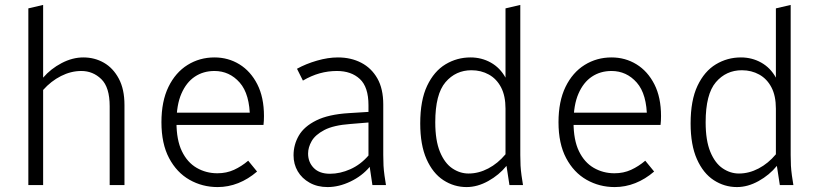

<svg xmlns="http://www.w3.org/2000/svg" viewBox="-20 -751 3323 779"><path d="M95 0V-717L155 -731V-436Q186 -472 230 -495Q274 -518 318 -518Q364 -518 401.5 -496.5Q439 -475 462 -432Q485 -389 485 -325V0H425V-320Q425 -397 391 -430Q357 -463 310 -463Q268 -463 227.5 -442.5Q187 -422 155 -386V0Z M635 -255Q635 -340 663.5 -398.5Q692 -457 741 -487.5Q790 -518 850 -518Q906 -518 951.5 -490Q997 -462 1024 -409Q1051 -356 1051 -280Q1051 -270 1050.5 -261Q1050 -252 1049 -244H679V-294H1007L994 -270Q994 -369 952.5 -416Q911 -463 850 -463Q805 -463 770.5 -440Q736 -417 716 -371Q696 -325 696 -255Q696 -183 718 -137.5Q740 -92 778 -70Q816 -48 862 -48Q899 -48 929.5 -62Q960 -76 987 -99L1023 -55Q987 -24 946.5 -8Q906 8 863 8Q801 8 749 -21.5Q697 -51 666 -109.5Q635 -168 635 -255Z M1171 -121Q1171 -164 1192.5 -201Q1214 -238 1263.5 -262.5Q1313 -287 1395 -292L1475 -297V-324Q1475 -398 1440 -430.5Q1405 -463 1347 -463Q1311 -463 1277 -453.5Q1243 -444 1209 -424L1185 -472Q1221 -492 1266 -505Q1311 -518 1351 -518Q1404 -518 1445.5 -496.5Q1487 -475 1511 -433Q1535 -391 1535 -327V-122Q1535 -97 1536 -79Q1537 -61 1540 -39L1546 0H1491L1480 -74Q1449 -37 1402 -14.5Q1355 8 1309 8Q1268 8 1236.5 -9.5Q1205 -27 1188 -56Q1171 -85 1171 -121ZM1230 -128Q1230 -93 1253 -69.5Q1276 -46 1319 -46Q1360 -46 1401.5 -64.5Q1443 -83 1475 -120V-254L1402 -248Q1333 -243 1296 -223.5Q1259 -204 1244.5 -178.5Q1230 -153 1230 -128Z M1685 -250Q1685 -344 1713 -403Q1741 -462 1787.5 -490Q1834 -518 1889 -518Q1934 -518 1971.5 -497Q2009 -476 2031 -436V-717L2091 -731V-122Q2091 -97 2092 -79Q2093 -61 2096 -39L2102 0H2047L2035 -78Q2005 -41 1961 -16.5Q1917 8 1873 8Q1822 8 1779 -20Q1736 -48 1710.5 -105.5Q1685 -163 1685 -250ZM1746 -255Q1746 -181 1765 -135Q1784 -89 1815 -68Q1846 -47 1881 -47Q1922 -47 1961 -67.5Q2000 -88 2031 -125V-310Q2031 -362 2013 -396.5Q1995 -431 1963.5 -448.5Q1932 -466 1893 -466Q1829 -466 1787.5 -417.5Q1746 -369 1746 -255Z M2246 -255Q2246 -340 2274.5 -398.5Q2303 -457 2352 -487.5Q2401 -518 2461 -518Q2517 -518 2562.5 -490Q2608 -462 2635 -409Q2662 -356 2662 -280Q2662 -270 2661.5 -261Q2661 -252 2660 -244H2290V-294H2618L2605 -270Q2605 -369 2563.5 -416Q2522 -463 2461 -463Q2416 -463 2381.5 -440Q2347 -417 2327 -371Q2307 -325 2307 -255Q2307 -183 2329 -137.5Q2351 -92 2389 -70Q2427 -48 2473 -48Q2510 -48 2540.5 -62Q2571 -76 2598 -99L2634 -55Q2598 -24 2557.5 -8Q2517 8 2474 8Q2412 8 2360 -21.5Q2308 -51 2277 -109.5Q2246 -168 2246 -255Z M2782 -250Q2782 -344 2810 -403Q2838 -462 2884.5 -490Q2931 -518 2986 -518Q3031 -518 3068.5 -497Q3106 -476 3128 -436V-717L3188 -731V-122Q3188 -97 3189 -79Q3190 -61 3193 -39L3199 0H3144L3132 -78Q3102 -41 3058 -16.5Q3014 8 2970 8Q2919 8 2876 -20Q2833 -48 2807.5 -105.5Q2782 -163 2782 -250ZM2843 -255Q2843 -181 2862 -135Q2881 -89 2912 -68Q2943 -47 2978 -47Q3019 -47 3058 -67.5Q3097 -88 3128 -125V-310Q3128 -362 3110 -396.5Q3092 -431 3060.5 -448.5Q3029 -466 2990 -466Q2926 -466 2884.5 -417.5Q2843 -369 2843 -255Z"/></svg>

Font: Radio Canada Light
Style: Regular
Weight: 300
Designer: Charles Daoud, Etienne Aubert Bonn, Alexandre Saumier Demers, Jacques Le Bailly
Foundry: Radio-Canada
Version: Version 2.104;gftools[0.9.28.dev5+ged2979d]